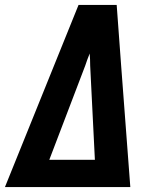

<svg xmlns="http://www.w3.org/2000/svg" viewBox="-29 -755 649 775"><path d="M-9 0 288 -735H442L460 -490L497 0ZM170 -110H354L335 -490Q335 -502 334.5 -514.5Q334 -527 333 -539Q328 -527 323.5 -514.5Q319 -502 315 -490Z"/></svg>

Font: Iosevka Aile Extrabold
Style: Italic
Weight: 800
Italic angle: -9°
Designer: Belleve Invis
Foundry: Belleve Invis
Version: Version 31.1.0; ttfautohint (v1.8.4)